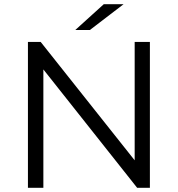

<svg xmlns="http://www.w3.org/2000/svg" viewBox="-20 -901 853 921"><path d="M114 0V-700H175L626 -132V-700H699V0H638L188 -568V0ZM341 -757 478 -881H573L411 -757Z"/></svg>

Font: Montserrat
Style: Regular
Weight: 400
Designer: Julieta Ulanovsky
Foundry: Julieta Ulanovsky
Version: Version 9.000; ttfautohint (v1.8.4.7-5d5b)